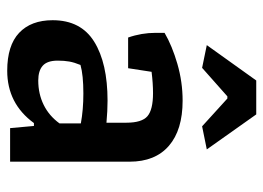

<svg xmlns="http://www.w3.org/2000/svg" viewBox="-119 -603 730 532"><g transform="rotate(90 246.0 -337.0)"><path d="M105 -545 203 -682H297L394 -545L330 -532L253 -602H247L168 -532ZM36 -118Q36 -196 95.5 -233Q155 -270 259 -270Q287 -270 320 -267V-322Q320 -365 302 -380.5Q284 -396 238 -396Q211 -396 179 -392L169 -327H84Q71 -364 71 -403V-428Q107 -449 157 -463.5Q207 -478 259 -478Q340 -478 384 -440Q428 -402 428 -331V0H335L329 -66H321Q267 8 176 8Q106 8 71 -25Q36 -58 36 -118ZM322 -137V-196Q284 -203 239 -203Q188 -203 160 -195Q153 -178 150.5 -164Q148 -150 148 -132Q148 -103 162 -90.5Q176 -78 203 -78Q240 -78 270.5 -93Q301 -108 322 -137Z"/></g></svg>

Font: Athiti SemiBold
Style: Regular
Weight: 600
Designer: CadsonDemak Team
Foundry: CadsonDemak
Version: Version 1.033